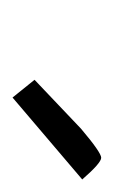

<svg xmlns="http://www.w3.org/2000/svg" viewBox="44 -816 185 314"><g transform="rotate(90 137.0 -659.5)"><path d="M274 -701 140 -587 111 -623 191 -699Q230 -732 238.5 -732Q247 -732 274 -701Z"/></g></svg>

Font: Economica
Style: Italic
Weight: 400
Designer: Vicente Lamonaca
Foundry: Vicente Lamonaca
Version: Version 1.100